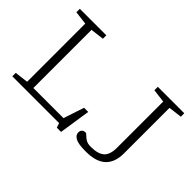

<svg xmlns="http://www.w3.org/2000/svg" viewBox="-117 -1046 1422 1422"><g transform="rotate(45 594.0 -335.5)"><path d="M599.5 36H555L543 0H53V-36L159 -49V-658L53 -671V-707H330.5V-671L224.5 -658V-49H540L593.5 -211H637ZM1041.5 -181Q1041.5 -87.5 990.5 -39Q939.5 9.5 830 9.5Q751.5 9.5 721.8 -7.8Q692 -25 692 -51.5Q692 -68.5 701.8 -79Q711.5 -89.5 730.5 -89.5Q739.5 -89.5 750.2 -77.5Q761 -65.5 780.2 -53.5Q799.5 -41.5 833.5 -41.5Q907.5 -41.5 941.5 -71.5Q975.5 -101.5 975.5 -174.5V-658L870 -671V-707H1147V-671L1041.5 -658Z"/></g></svg>

Font: Newsreader 6pt Light
Style: Regular
Weight: 300
Designer: Hugues Gentile
Foundry: Production Type
Version: Version 1.003; ttfautohint (v1.8.3)